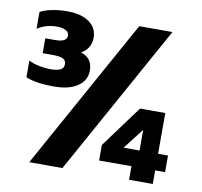

<svg xmlns="http://www.w3.org/2000/svg" viewBox="-79 -793 921 877"><g transform="rotate(10 381.5 -354.5)"><path d="M32 -380V-457Q54 -446 81.5 -440.5Q109 -435 133 -435Q163 -435 179 -442.5Q195 -450 195 -469Q195 -486 181 -493.5Q167 -501 133 -501H86V-570H132Q186 -570 186 -600Q186 -615 171 -623.5Q156 -632 129 -632Q80 -632 39 -606V-684Q61 -696 94 -702.5Q127 -709 164 -709Q229 -709 266 -682.5Q303 -656 303 -611Q303 -560 258 -535Q312 -518 312 -460Q312 -414 272.5 -387Q233 -360 161 -360Q78 -360 32 -380ZM499 -699H653L266 0H112ZM575 -63H425V-135L568 -329H685V-140H731V-63H685V0H575ZM599 -140V-236L525 -140Z"/></g></svg>

Font: Prompt SemiBold
Style: Regular
Weight: 600
Designer: Katatrad Team
Foundry: CadsonDemak
Version: Version 1.000